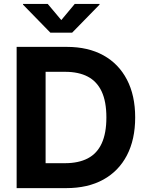

<svg xmlns="http://www.w3.org/2000/svg" viewBox="-20 -969 762 989"><path d="M321.5 0H133.1V-128.4H314.6Q384.8 -128.4 432.3 -153.3Q479.8 -178.1 503.9 -230.4Q528 -282.7 528 -364.2Q528 -445.5 503.8 -497.5Q479.5 -549.4 432.4 -574.2Q385.2 -599.1 315.5 -599.1H129.7V-727.5H324.2Q433.8 -727.5 512.6 -684Q591.3 -640.4 633.8 -558.9Q676.3 -477.5 676.3 -364.2Q676.3 -250.7 633.8 -169Q591.3 -87.4 511.9 -43.7Q432.4 0 321.5 0ZM214.9 -727.5V0H65.7V-727.5ZM225.9 -948.7 295.7 -865.6 365 -948.7H492.7V-945.1L351.7 -800.8H239.4L98.6 -945.1V-948.7Z"/></svg>

Font: Atlassian Sans
Style: Regular
Weight: 400
Designer: Rasmus Andersson
Foundry: Modifications by Atlassian Pty Ltd, manufactured by rsms
Version: Version 4.001;git-9221beed3